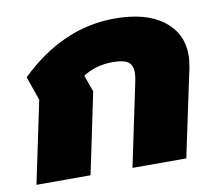

<svg xmlns="http://www.w3.org/2000/svg" viewBox="-66 -626 794 703"><g transform="rotate(-10 331.0 -275.0)"><path d="M79 -305 48 -394Q209 -550 402 -550Q518 -550 582 -501.5Q646 -453 646 -372Q646 -352 641 -325L572 0H372L437 -310Q441 -327 441 -343Q441 -371 424 -382.5Q407 -394 368 -394Q305 -394 257 -363L279 -301L216 0H15Z"/></g></svg>

Font: Prompt ExtraBold
Style: Italic
Weight: 800
Italic angle: -12°
Designer: Katatrad Team
Foundry: CadsonDemak
Version: Version 1.001